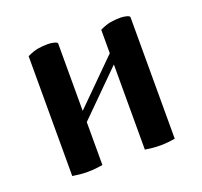

<svg xmlns="http://www.w3.org/2000/svg" viewBox="-90 -568 712 676"><g transform="rotate(-20 266.0 -230.5)"><path d="M74 0V-449Q97 -460 114.5 -463Q132 -466 152 -466Q163 -466 175 -463Q187 -460 187 -455V-203L346 -361V-449Q369 -460 386.5 -463Q404 -466 424 -466Q435 -466 446.5 -463Q458 -460 458 -455V0Q445 2 431.5 3.5Q418 5 402 5Q386 5 372.5 3.5Q359 2 346 0V-319L187 -161V0Q174 2 160 3.5Q146 5 130 5Q114 5 100.5 3.5Q87 2 74 0Z"/></g></svg>

Font: Monomakh
Style: Regular
Weight: 400
Version: Version 1.200; ttfautohint (v1.8.4.7-5d5b)